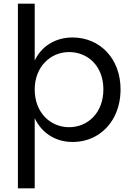

<svg xmlns="http://www.w3.org/2000/svg" viewBox="-20 -760 716 1040"><path d="M168 260V-120C204 -43 277 9 373 9C422 9 466 -3 506 -27C585 -75 633 -165 633 -276C633 -444 520 -557 373 -557C277 -557 203 -507 168 -432V-740H77V260ZM168 -275C168 -399 254 -478 354 -478C456 -478 540 -402 540 -276C540 -149 456 -71 354 -71C254 -71 168 -149 168 -275Z"/></svg>

Font: Poppins
Style: Regular
Weight: 400
Designer: Ninad Kale (Devanagari), Jonny Pinhorn (Latin)
Foundry: Indian Type Foundry
Version: 4.004